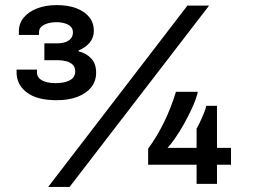

<svg xmlns="http://www.w3.org/2000/svg" viewBox="-20 -721 999 753"><path d="M169 12 715 -699H800L253 12ZM202 -328Q125 -328 85 -358.5Q45 -389 45 -437V-448H125V-437Q125 -417 144.5 -406Q164 -395 197 -395Q221 -395 238.5 -400Q256 -405 265.5 -415Q275 -425 275 -441Q275 -458 265 -467.5Q255 -477 239 -481Q223 -485 207 -485H154V-551H206Q222 -551 235.5 -555.5Q249 -560 257.5 -569.5Q266 -579 266 -594Q266 -608 257.5 -616.5Q249 -625 234 -629.5Q219 -634 200 -634Q183 -634 167.5 -629.5Q152 -625 142.5 -616.5Q133 -608 133 -594V-584H54V-598Q54 -629 73 -652Q92 -675 125.5 -688Q159 -701 202 -701Q246 -701 278.5 -689Q311 -677 329.5 -654.5Q348 -632 348 -600Q348 -573 331.5 -553.5Q315 -534 288 -523V-520Q319 -512 338 -491.5Q357 -471 357 -436Q357 -403 338 -379Q319 -355 284.5 -341.5Q250 -328 202 -328ZM751 0V-75H561V-138Q595 -184 623 -241Q651 -298 670 -361H756Q749 -332 734.5 -300Q720 -268 703 -237.5Q686 -207 668.5 -181.5Q651 -156 637 -141H751V-217Q758 -228 765 -243.5Q772 -259 779 -275.5Q786 -292 789 -306H831V-141H886V-75H831V0Z"/></svg>

Font: Archivo SemiExpanded SemiBold
Style: Regular
Weight: 600
Width: 6
Designer: Hector Gatti
Foundry: Omnibus-Type
Version: Version 2.001